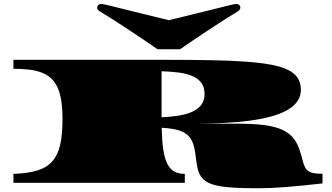

<svg xmlns="http://www.w3.org/2000/svg" viewBox="-20 -937 1700 984"><path d="M494.1 -877Q478 -886.2 478 -897.9Q478 -904.8 482.9 -910.6Q487.8 -916.5 498 -916.5Q502.9 -916.5 507.6 -915.8Q512.2 -915 523.4 -912.6Q534.7 -910.2 555.7 -904.8Q576.7 -899.4 613.5 -890.4Q650.4 -881.3 706.8 -867.4Q763.2 -853.5 845.2 -833.5Q927.2 -853.5 983.6 -867.4Q1040 -881.3 1076.9 -890.4Q1113.8 -899.4 1134.8 -904.8Q1155.8 -910.2 1167 -912.6Q1178.2 -915 1182.9 -915.8Q1187.5 -916.5 1192.4 -916.5Q1202.1 -916.5 1207 -910.6Q1211.9 -904.8 1211.9 -898.4Q1211.9 -893.1 1208.3 -887.5Q1204.6 -881.8 1196.3 -877Q1172.4 -862.8 1142.3 -843.8Q1112.3 -824.7 1080.8 -804.2Q1049.3 -783.7 1019 -763.4Q988.8 -743.2 964.1 -726.6Q939.5 -710 923.1 -698.5Q906.7 -687 903.3 -684.6H787.1Q783.7 -687 767.3 -698.5Q751 -710 726.3 -726.6Q701.7 -743.2 671.4 -763.4Q641.1 -783.7 609.6 -804.2Q578.1 -824.7 548.1 -843.8Q518.1 -862.8 494.1 -877ZM48.8 -45.9Q122.1 -48.3 170.4 -63Q218.8 -77.6 247.6 -109.9Q276.4 -142.1 288.3 -194.6Q300.3 -247.1 300.3 -326.2Q300.3 -379.4 294.2 -419.4Q288.1 -459.5 275.1 -488Q262.2 -516.6 241.9 -535.4Q221.7 -554.2 193.8 -564.9Q166 -575.7 129.9 -580.1Q93.8 -584.5 48.8 -584.5V-630.4H839.8Q966.8 -630.4 1066.9 -628.4Q1167 -626.5 1242.7 -620.8Q1318.4 -615.2 1371.6 -605Q1424.8 -594.7 1458.3 -577.6Q1491.7 -560.5 1506.8 -535.6Q1522 -510.7 1522 -476.6Q1522 -442.4 1502.9 -416.3Q1483.9 -390.1 1449.2 -371.1Q1414.6 -352.1 1366 -339.1Q1317.4 -326.2 1258.3 -318.4Q1199.2 -310.5 1131.6 -307.1Q1064 -303.7 990.7 -303.2H1198.2Q1263.7 -303.2 1311.5 -298.6Q1359.4 -293.9 1393.6 -283.9Q1427.7 -273.9 1450.7 -258.5Q1473.6 -243.2 1488.8 -221.9Q1503.9 -200.7 1513.7 -173.3Q1523.4 -146 1531.7 -112.3Q1536.6 -92.8 1543.2 -80.1Q1549.8 -67.4 1561 -59.8Q1572.3 -52.2 1589.4 -49.3Q1606.4 -46.4 1632.8 -46.4V2.9Q1577.6 9.3 1531 13.9Q1484.4 18.6 1444.1 21.7Q1403.8 24.9 1369.1 26.4Q1334.5 27.8 1303.2 27.8Q1232.4 27.8 1182.4 25.1Q1132.3 22.5 1097.9 15.4Q1063.5 8.3 1042.7 -3.2Q1022 -14.6 1010 -32.5Q998 -50.3 992.4 -75Q986.8 -99.6 983.4 -132.3Q979 -171.9 970.2 -199Q961.4 -226.1 942.6 -243.7Q923.8 -261.2 891.8 -270.3Q859.9 -279.3 808.6 -282.2Q810.1 -216.3 816.7 -171.1Q823.2 -126 837.2 -98.1Q851.1 -70.3 873 -58.1Q895 -45.9 927.2 -45.9V0H48.8ZM808.1 -335.9Q855.5 -337.9 896 -344.5Q936.5 -351.1 965.8 -364.5Q995.1 -377.9 1011.7 -399.9Q1028.3 -421.9 1028.3 -455.1Q1028.3 -489.7 1012.5 -511.7Q996.6 -533.7 967.5 -546.6Q938.5 -559.6 897.9 -564.9Q857.4 -570.3 808.1 -571.8Z"/></svg>

Font: Asset
Style: Regular
Weight: 400
Designer: Riccardo De Franceschi
Foundry: Sorkin Type Co.
Version: Version 1.001